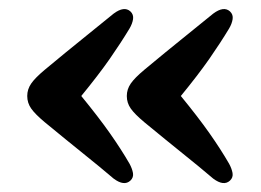

<svg xmlns="http://www.w3.org/2000/svg" viewBox="-20 -452 584 430"><path d="M41 -237Q41 -252 49.8 -264.8Q58.5 -277.5 80 -295.5Q130.5 -337.5 167 -366.8Q203.5 -396 234.5 -421.5Q258 -439 272 -426.5Q279.5 -419.5 278 -409.2Q276.5 -399 270 -388Q251 -356.5 225.8 -320.2Q200.5 -284 162 -237Q200.5 -190 226 -153.8Q251.5 -117.5 270 -85.5Q276 -74.5 277.8 -64.5Q279.5 -54.5 272 -47.5Q258 -34.5 234.5 -52Q204 -78 167.5 -107.2Q131 -136.5 80 -178.5Q58.5 -196.5 49.8 -209Q41 -221.5 41 -237ZM264 -237Q264 -252 272.8 -264.8Q281.5 -277.5 303 -295.5Q353.5 -337.5 390 -366.8Q426.5 -396 457.5 -421.5Q481 -439 495 -426.5Q502.5 -419.5 501 -409.2Q499.5 -399 493 -388Q474 -356.5 448.8 -320.2Q423.5 -284 385 -237Q423.5 -190 449 -153.8Q474.5 -117.5 493 -85.5Q499 -74.5 500.8 -64.5Q502.5 -54.5 495 -47.5Q481 -34.5 457.5 -52Q427 -78 390.5 -107.2Q354 -136.5 303 -178.5Q281.5 -196.5 272.8 -209Q264 -221.5 264 -237Z"/></svg>

Font: Fraunces 72pt S100 SemiBold
Style: Regular
Weight: 600
Version: Version 1.000; ttfautohint (v1.8.3)